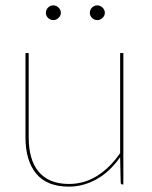

<svg xmlns="http://www.w3.org/2000/svg" viewBox="-20 -688 568 716"><path d="M87 -490V-176Q87 -135 96 -102.8Q105 -70.5 123.8 -48Q142.5 -25.5 170.5 -13.8Q198.5 -2 237 -2Q294.5 -2 342.8 -32.5Q391 -63 428 -117V-490H440V0H437Q430 0 430 -8L428 -102Q410.5 -77 389.5 -56.5Q368.5 -36 344 -21.8Q319.5 -7.5 292.5 0.2Q265.5 8 237 8Q155 8 115 -40.5Q75 -89 75 -176V-490ZM207 -640Q207 -629.5 198.2 -621.2Q189.5 -613 179 -613Q167.5 -613 159.2 -621.2Q151 -629.5 151 -640Q151 -651.5 159.2 -659.8Q167.5 -668 179 -668Q189.5 -668 198.2 -659.8Q207 -651.5 207 -640ZM371 -640Q371 -629.5 362.2 -621.2Q353.5 -613 343 -613Q331.5 -613 323.2 -621.2Q315 -629.5 315 -640Q315 -651.5 323.2 -659.8Q331.5 -668 343 -668Q353.5 -668 362.2 -659.8Q371 -651.5 371 -640Z"/></svg>

Font: Lato TR Hairline
Style: Regular
Weight: 250
Designer: Lukasz Dziedzic
Foundry: Lukasz Dziedzic
Version: Version 1.104 2013